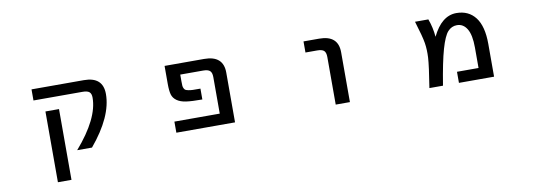

<svg xmlns="http://www.w3.org/2000/svg" viewBox="-58 -898 4116 1482"><g transform="rotate(-10 2000.0 -157.0)"><path d="M781.2 -387.7Q781.2 -211.9 603.5 1H487.3Q674.8 -214.8 674.8 -377.9Q674.8 -409.2 659.2 -422.4Q643.6 -435.5 606.4 -435.5H221.7V-522.5H631.8Q781.2 -522.5 781.2 -387.7ZM297.9 218.8V-335.9H404.3V218.8Z M1574.2 -522.5Q1725.6 -522.5 1724.6 -387.7V1H1264.6V-85.9H1620.1V-372.1Q1620.1 -407.2 1604.5 -421.4Q1588.9 -435.5 1550.8 -435.5H1372.1V-381.8Q1372.1 -359.4 1373 -348.1Q1374 -336.9 1378.9 -327.1Q1383.8 -317.4 1390.1 -313.5Q1396.5 -309.6 1412.6 -306.2Q1428.7 -302.7 1447.8 -302.2Q1466.8 -301.8 1506.8 -301.8V-216.8Q1424.8 -216.8 1380.4 -223.1Q1335.9 -229.5 1308.6 -249Q1281.2 -268.6 1272.9 -298.3Q1264.6 -328.1 1264.6 -381.8V-522.5Z M2353.5 -435.5V-522.5H2476.6Q2626 -522.5 2625 -387.7V1H2513.7V-372.1Q2513.7 -407.2 2498.5 -421.4Q2483.4 -435.5 2445.3 -435.5Z M3363.3 -380.9Q3401.4 -458 3446.3 -494.1Q3494.1 -533.2 3552.7 -533.2Q3648.4 -533.2 3701.7 -463.9Q3754.9 -394.5 3754.9 -255.9V1H3479.5V-85.9H3648.4V-246.1Q3648.4 -344.7 3619.6 -392.6Q3590.8 -440.4 3541 -440.4Q3499 -440.4 3469.2 -407.7Q3439.5 -375 3411.6 -278.3Q3383.8 -181.6 3354.5 1H3248Q3275.4 -169.9 3278.8 -231.9Q3282.2 -293.9 3273.9 -346.7Q3265.6 -399.4 3227.5 -522.5H3332Q3357.4 -454.1 3363.3 -380.9Z"/></g></svg>

Font: GenEi Gothic M SemiBold
Style: Regular
Weight: 500
Designer: o_tamon (Modified); [Source Han Sans]
Ryoko NISHIZUKA  (kana & ideographs); Paul D. Hunt (Latin, Greek & Cyrillic); Wenl
Version: Version 1.1a;Original Version 1.004